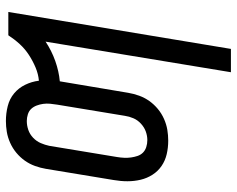

<svg xmlns="http://www.w3.org/2000/svg" viewBox="-94 -474 783 634"><g transform="rotate(-90 297.0 -156.5)"><path d="M376 215 477 -397Q447 -377 413 -365Q379 -353 346 -350L308 -124Q305 -106 298.5 -88Q292 -70 281 -54.5Q270 -39 255 -26.5Q240 -14 222 -6Q204 2 186 5Q168 8 150 8Q127 8 105.5 3Q84 -2 66.5 -14Q49 -26 37.5 -44Q26 -62 21 -83Q16 -104 16 -126.5Q16 -149 20 -172L57 -396Q60 -414 66.5 -432Q73 -450 84 -465.5Q95 -481 110 -493.5Q125 -506 143 -514Q161 -522 179 -525Q197 -528 215 -528Q240 -528 264 -522Q288 -516 306 -501Q324 -486 334.5 -464.5Q345 -443 348 -419Q370 -421 391.5 -430Q413 -439 433 -452Q453 -465 469 -482.5Q485 -500 498 -520H575L453 215ZM152 -61Q166 -61 180 -66Q194 -71 206 -82Q218 -93 224 -107Q230 -121 232 -135L269 -359Q271 -371 272 -382.5Q273 -394 271.5 -405Q270 -416 266 -426.5Q262 -437 255 -444.5Q248 -452 237 -455.5Q226 -459 215 -459Q200 -459 185.5 -454Q171 -449 159.5 -438Q148 -427 142 -413Q136 -399 133 -385L96 -161Q94 -149 93.5 -137.5Q93 -126 94.5 -115Q96 -104 99.5 -93.5Q103 -83 110.5 -75.5Q118 -68 129 -64.5Q140 -61 152 -61Z"/></g></svg>

Font: Iosevka QP
Style: Italic
Weight: 400
Italic angle: -9°
Designer: Belleve Invis
Foundry: Belleve Invis
Version: Version 20.0.0; ttfautohint (v1.8.4)